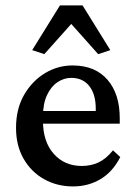

<svg xmlns="http://www.w3.org/2000/svg" viewBox="-20 -668 487 696"><path d="M245.1 7.8Q186.5 7.8 139.6 -18.6Q92.8 -44.9 65.4 -92.8Q38.1 -140.6 38.1 -204.1Q38.1 -273.4 67.4 -324.2Q96.7 -375 144 -403.3Q191.4 -431.6 246.1 -430.7Q326.2 -429.7 370.1 -378.4Q414.1 -327.1 414.1 -239.3V-219.7H119.1V-265.6H339.8L327.1 -249V-274.4Q327.1 -326.2 303.7 -356Q280.3 -385.7 238.3 -385.7Q211.9 -385.7 188.5 -370.1Q165 -354.5 150.4 -323.2Q135.7 -292 135.7 -245.1V-230.5Q135.7 -154.3 174.8 -110.4Q213.9 -66.4 276.4 -66.4Q309.6 -66.4 336.9 -79.1Q364.3 -91.8 389.6 -123L416 -98.6Q388.7 -44.9 344.2 -18.6Q299.8 7.8 245.1 7.8ZM379.9 -486.3 335.9 -471.7 208 -615.2H268.6L140.6 -471.7L96.7 -486.3L197.3 -648.4H279.3Z"/></svg>

Font: Crimson Pro ExtraLight Medium
Style: Regular
Weight: 500
Version: Version 1.002